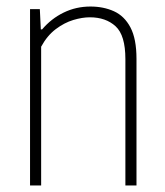

<svg xmlns="http://www.w3.org/2000/svg" viewBox="-20 -568 505 588"><path d="M72 0V-540H102L105 -478H109Q137 -511 175 -529.5Q213 -548 257 -548Q297 -548 329 -533.5Q361 -519 379.5 -484Q398 -449 398 -388V0H364V-387Q364 -460 334 -487.5Q304 -515 255 -515Q232 -515 204.5 -506.8Q177 -498.5 150.8 -478.8Q124.5 -459 106 -425V0Z"/></svg>

Font: Encode Sans Condensed Thin
Style: Regular
Weight: 100
Width: 3
Designer: Multiple Designers
Foundry: Impallari Type
Version: Version 3.002